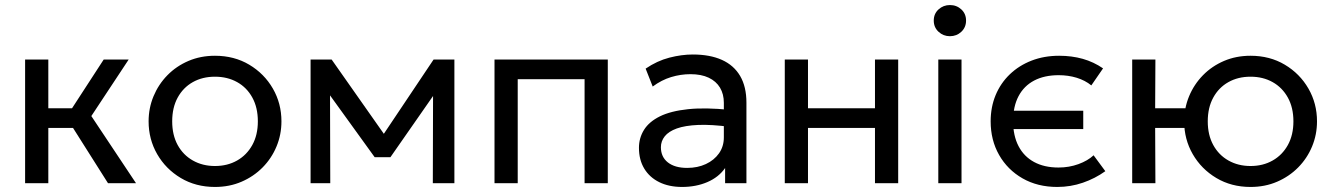

<svg xmlns="http://www.w3.org/2000/svg" viewBox="-20 -726 5276 761"><path d="M408 0 242.5 -261.5 391 -490H490L342 -266L519 0ZM79.5 0V-490H171.5V-297H318V-219H171.5V0Z M832 15Q756 15 696.5 -20.5Q637 -56 603 -115Q569 -174 569 -245Q569 -297.5 588.5 -344.5Q608 -391.5 643.5 -427.8Q679 -464 727 -484.5Q775 -505 832 -505Q908.5 -505 968 -469.5Q1027.5 -434 1061.5 -375Q1095.5 -316 1095.5 -245Q1095.5 -192.5 1076 -145.5Q1056.5 -98.5 1021 -62.5Q985.5 -26.5 937.5 -5.8Q889.5 15 832 15ZM832 -68Q881.5 -68 919.8 -89.8Q958 -111.5 980 -151.2Q1002 -191 1002 -245Q1002 -299.5 980.2 -339.2Q958.5 -379 920 -400.5Q881.5 -422 832 -422Q782.5 -422 744.2 -400.5Q706 -379 684.2 -339.2Q662.5 -299.5 662.5 -245Q662.5 -191 684.2 -151.2Q706 -111.5 744.5 -89.8Q783 -68 832 -68Z M1211 0V-490H1291.5H1294.5L1521.5 -167L1481.5 -166L1698.5 -490H1781V0H1695.5L1696.5 -377.5L1713.5 -370L1527.5 -103H1465L1271.5 -371L1288 -378.5L1289 0Z M1940 0V-490H2389V0H2297V-412H2032V0Z M2683.5 15Q2631.5 15 2593 -4Q2554.5 -23 2533.5 -57.8Q2512.5 -92.5 2512.5 -140Q2512.5 -179 2532.5 -211.2Q2552.5 -243.5 2595.5 -264.8Q2638.5 -286 2707 -293.2Q2775.5 -300.5 2872.5 -290.5L2875 -223Q2800 -233 2747.5 -230.8Q2695 -228.5 2662.5 -216.8Q2630 -205 2614.8 -185.8Q2599.5 -166.5 2599.5 -142.5Q2599.5 -104 2627.2 -82.2Q2655 -60.5 2703.5 -60.5Q2745 -60.5 2777.8 -75.8Q2810.5 -91 2829.8 -118.2Q2849 -145.5 2849 -181.5V-318.5Q2849 -353 2833.8 -378.5Q2818.5 -404 2789 -418Q2759.5 -432 2716.5 -432Q2678 -432 2640 -420.5Q2602 -409 2567 -383L2539 -454Q2584.5 -485 2633 -497.5Q2681.5 -510 2726 -510Q2793.5 -510 2841 -488.8Q2888.5 -467.5 2913.5 -425Q2938.5 -382.5 2938.5 -319V0H2854V-60Q2828.5 -23.5 2783.5 -4.2Q2738.5 15 2683.5 15Z M3090.5 0V-490H3182.5V-297H3448V-490H3540V0H3448V-219H3182.5V0Z M3699 0V-490H3791V0ZM3745 -582.5Q3719 -582.5 3700 -600Q3681 -617.5 3681 -644.5Q3681 -671.5 3700 -688.8Q3719 -706 3745 -706Q3771.5 -706 3790.2 -688.8Q3809 -671.5 3809 -644.5Q3809 -617.5 3790.2 -600Q3771.5 -582.5 3745 -582.5Z M4170.5 15Q4092.5 15 4033 -19Q3973.5 -53 3940 -111.8Q3906.5 -170.5 3906.5 -245Q3906.5 -301.5 3926.2 -349Q3946 -396.5 3982.5 -431.5Q4019 -466.5 4068.8 -485.8Q4118.5 -505 4178 -505Q4228 -505 4271.5 -492.8Q4315 -480.5 4352 -455L4305.5 -387.5Q4281 -407.5 4247.5 -417.8Q4214 -428 4176 -428Q4119.5 -428 4079 -406.8Q4038.5 -385.5 4017 -344.8Q3995.5 -304 3995.5 -246Q3995.5 -188 4017 -146.8Q4038.5 -105.5 4078.8 -83.8Q4119 -62 4175.5 -62Q4217.5 -62 4254.5 -75.5Q4291.5 -89 4314.5 -110.5L4361 -47.5Q4320.5 -18.5 4272 -1.8Q4223.5 15 4170.5 15ZM3968 -214.5V-287H4273.5V-214.5Z M4467.5 0V-490H4559.5L4558.5 -297H4727.5V-219H4558.5L4559.5 0ZM4936.5 15Q4860.5 15 4801 -20.5Q4741.5 -56 4707.5 -115Q4673.5 -174 4673.5 -245Q4673.5 -297.5 4693 -344.5Q4712.5 -391.5 4748 -427.8Q4783.5 -464 4831.5 -484.5Q4879.5 -505 4936.5 -505Q5013 -505 5072.5 -469.5Q5132 -434 5166 -375Q5200 -316 5200 -245Q5200 -192.5 5180.5 -145.5Q5161 -98.5 5125.5 -62.5Q5090 -26.5 5042 -5.8Q4994 15 4936.5 15ZM4936.5 -68Q4986 -68 5024.2 -89.8Q5062.5 -111.5 5084.5 -151.2Q5106.5 -191 5106.5 -245Q5106.5 -299.5 5084.5 -339.2Q5062.5 -379 5024.2 -400.5Q4986 -422 4936.5 -422Q4887 -422 4848.8 -400.5Q4810.5 -379 4788.8 -339.2Q4767 -299.5 4767 -245Q4767 -191 4788.8 -151.2Q4810.5 -111.5 4849 -89.8Q4887.5 -68 4936.5 -68Z"/></svg>

Font: Geologica Roman Light
Style: Regular
Weight: 300
Designer: Sindre Bremnes, Frode Helland
Foundry: Monokrom Skriftforlag AS
Version: Version 1.010;gftools[0.9.28]